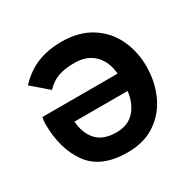

<svg xmlns="http://www.w3.org/2000/svg" viewBox="-118 -616 748 744"><g transform="rotate(-30 256.0 -244.0)"><path d="M30.3 -248Q30.3 -261.7 32 -269.8Q33.7 -277.8 33.7 -278.3H370.1Q365.7 -333.5 333.3 -365.7Q300.8 -397.9 245.1 -397.9Q202.1 -397.9 173.1 -387.7Q144 -377.4 118.2 -350.6L46.4 -412.6Q87.4 -456.1 135 -475.1Q182.6 -494.1 243.7 -494.1Q319.8 -494.1 373.5 -460.4Q427.2 -426.8 454.1 -370.6Q481 -314.5 481 -247.1Q481 -179.7 455.3 -122.1Q429.7 -64.5 378.2 -29.3Q326.7 5.9 252.9 5.9Q133.8 5.9 82 -65.9Q30.3 -137.7 30.3 -248ZM370.1 -200.7H132.3Q136.7 -144.5 166.5 -113.8Q196.3 -83 252.9 -83Q305.2 -83 334.5 -115.5Q363.8 -147.9 370.1 -200.7Z"/></g></svg>

Font: Acari Sans SemiBold
Style: Regular
Weight: 600
Designer: Alfredo Marco Pradil and Stefan Peev
Foundry: Hanken Design Co.
Version: Version 1.045;January 11, 2019;FontCreator 11.5.0.2425 64-bi